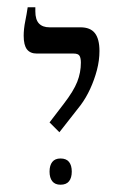

<svg xmlns="http://www.w3.org/2000/svg" viewBox="-20 -667 349 527"><path d="M143 -304 116 -331 155 -382Q182 -417 192 -442.5Q202 -468 202 -495Q202 -507 198.5 -513.5Q195 -520 182 -520H81Q63 -520 54 -531.5Q45 -543 45 -569Q45 -577 46 -587.5Q47 -598 50 -612.5Q53 -627 56 -647H77V-636Q77 -613 87 -602.5Q97 -592 116 -592H201Q228 -592 240.5 -576Q253 -560 253 -527Q253 -501 246 -474.5Q239 -448 227.5 -423Q216 -398 201 -378ZM146 -160Q131 -160 123.5 -169.5Q116 -179 116 -196Q116 -213 123.5 -222.5Q131 -232 146 -232Q162 -232 169.5 -222.5Q177 -213 177 -196Q177 -179 169.5 -169.5Q162 -160 146 -160Z"/></svg>

Font: Noto Serif Hebrew Light
Style: Regular
Weight: 300
Version: Version 2.003